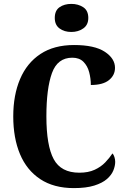

<svg xmlns="http://www.w3.org/2000/svg" viewBox="-20 -955 648 985"><path d="M359 10Q256 10 186.5 -36Q117 -82 82.5 -164.5Q48 -247 48 -358Q48 -467 83 -549.5Q118 -632 187.5 -678Q257 -724 360 -724Q465 -724 517.5 -689.5Q570 -655 570 -607Q570 -569 539 -544Q508 -519 446 -519Q446 -552 437.5 -584.5Q429 -617 408 -638Q387 -659 351 -659Q275 -659 246.5 -580Q218 -501 218 -358Q218 -208 255.5 -138.5Q293 -69 387 -69Q433 -69 465.5 -84Q498 -99 520 -122Q542 -145 557 -168Q563 -162 567 -149.5Q571 -137 571 -125Q571 -104 561.5 -80.5Q552 -57 528.5 -36.5Q505 -16 463.5 -3Q422 10 359 10ZM346 -791Q310 -791 285.5 -809Q261 -827 261 -863Q261 -901 285.5 -918Q310 -935 346 -935Q381 -935 407 -918Q433 -901 433 -863Q433 -827 407 -809Q381 -791 346 -791Z"/></svg>

Font: Noto Serif Thai Condensed ExtraBold
Style: Regular
Weight: 800
Width: 3
Designer: Monotype Design Team
Foundry: Monotype Imaging Inc.
Version: Version 2.002; ttfautohint (v1.8.4.7-5d5b)